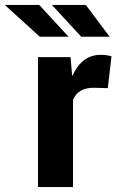

<svg xmlns="http://www.w3.org/2000/svg" viewBox="-100 -761 484 781"><path d="M197 0H54.5V-528.5H187L193.5 -453L194.5 -452.5Q233 -538 309.5 -538Q333.5 -538 353.5 -532L338.5 -402.5L280.5 -404Q218.5 -404 197 -355.5ZM179 -611.5H62L-80.5 -741H59.5ZM346 -611.5H230.5L111 -741H249Z"/></svg>

Font: Roberto Sans
Style: Bold
Weight: 700
Designer: Google (font) & Cristiano Sobral (main changes)
Version: Version 1.000;October 12, 2021;FontCreator 14.0.0.2814 64-bi